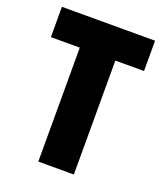

<svg xmlns="http://www.w3.org/2000/svg" viewBox="-133 -803 764 893"><g transform="rotate(20 249.5 -357.0)"><path d="M338 0V-564H480V-714H19V-564H162V0Z"/></g></svg>

Font: Noto Sans Arabic UI Cn Bk
Style: Regular
Weight: 900
Width: 3
Designer: Monotype Design Team, Nadine Chahine and Nizar Qandah
Foundry: Monotype Imaging Inc.
Version: Version 2.010